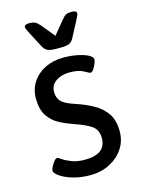

<svg xmlns="http://www.w3.org/2000/svg" viewBox="-112 -784 636 858"><g transform="rotate(-15 206.5 -354.5)"><path d="M198 9Q153 9 117 -2Q81 -13 60 -28Q39 -43 39 -54Q39 -60 45 -72Q51 -84 59 -94Q67 -104 74 -104Q78 -104 92 -94Q106 -84 131.5 -74Q157 -64 192 -64Q290 -64 290 -138Q290 -178 261.5 -196.5Q233 -215 190 -229Q155 -241 123 -257.5Q91 -274 71 -304Q51 -334 51 -385Q51 -427 72.5 -460Q94 -493 131.5 -511.5Q169 -530 217 -530Q251 -530 281 -524Q311 -518 330 -508Q349 -498 349 -487Q349 -479 343.5 -466Q338 -453 331 -443Q324 -433 317 -433Q313 -433 290 -446Q267 -459 226 -459Q189 -459 163 -441.5Q137 -424 137 -392Q137 -364 153 -347.5Q169 -331 215 -316Q261 -301 297 -280.5Q333 -260 354 -228.5Q375 -197 375 -147Q375 -102 351.5 -67Q328 -32 288 -11.5Q248 9 198 9ZM199 -576Q168 -576 156 -582.5Q144 -589 137 -602L97 -678Q93 -687 89.5 -694Q86 -701 86 -705Q86 -718 108 -718Q125 -718 135 -713.5Q145 -709 158 -694L208 -633L258 -694Q271 -710 280 -714Q289 -718 306 -718Q328 -718 328 -705Q328 -701 325 -694Q322 -687 317 -678L277 -602Q270 -589 258.5 -582.5Q247 -576 215 -576Z"/></g></svg>

Font: Asap
Style: Regular
Weight: 400
Designer: Pablo Cosgaya
Foundry: Omnibus-Type
Version: Version 3.001